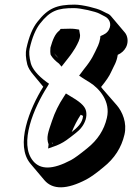

<svg xmlns="http://www.w3.org/2000/svg" viewBox="-20 -694 572 830"><path d="M167 -319C108 -225 44 -66 112 14L172 85C208 127 269 126 353 82C370 73 395 56 427 29C475 -9 505 -56 518 -112C530 -163 509 -211 485 -239L424 -309C421 -312 420 -315 417 -318C439 -345 453 -366 460 -382C473 -411 484 -424 489 -457C505 -464 517 -475 525 -490C537 -514 531 -540 520 -553L460 -624C455 -630 449 -634 441 -637L419 -648C400 -658 336 -674 303 -674C226 -674 188 -659 142 -600C121 -574 105 -535 94 -484C90 -466 91 -443 98 -415C102 -401 111 -386 124 -371ZM339 -193C337 -163 315 -143 290 -123C301 -149 313 -174 329 -198C332 -196 336 -195 339 -193ZM208 -74C207 -74 207 -73 206 -73C206 -74 205 -75 204 -79ZM233 -442C225 -449 219 -456 214 -464ZM326 -543 322 -566C310 -568 300 -570 283 -570L242 -569L237 -562C218 -548 208 -523 198 -488V-487C197 -477 197 -467 199 -457C207 -443 219 -431 235 -419L246 -406L275 -443C281 -451 287 -458 292 -466L305 -486C318 -509 326 -525 326 -540ZM256 -276C234 -243 217 -208 205 -172C188 -122 179 -100 190 -70L188 -52L208 -59C230 -66 250 -76 267 -88C301 -113 320 -128 329 -139C350 -164 357 -191 352 -214C347 -238 321 -257 278 -282L265 -290ZM334 -359C341 -354 353 -347 369 -337C410 -311 459 -255 442 -184C430 -132 402 -89 357 -53C325 -27 302 -10 287 -2C206 41 155 39 124 3C59 -73 128 -231 185 -320L192 -332L182 -339C141 -369 119 -398 113 -421C106 -448 105 -469 108 -483C119 -533 135 -569 153 -592C197 -648 229 -659 300 -659C329 -659 394 -644 410 -635L433 -623C450 -615 465 -593 451 -566C443 -551 431 -545 414 -538L413 -528C411 -516 408 -506 404 -497C385 -457 378 -438 343 -395L322 -367Z"/></svg>

Font: AppleStorm
Style: ShdXbdIta
Weight: 800
Foundry: Cannot Into Space Fonts
Version: Version 1.01